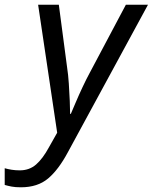

<svg xmlns="http://www.w3.org/2000/svg" viewBox="-114 -556 649 816"><path d="M-25 240Q-49 240 -64.5 237Q-80 234 -94 230V159Q-80 163 -64 165.5Q-48 168 -30 168Q11 168 39.5 143Q68 118 94 70L129 8L48 -536H136L171 -271Q176 -239 178.5 -200.5Q181 -162 182.5 -127.5Q184 -93 184 -72H187Q194 -88 207.5 -120Q221 -152 237 -186Q253 -220 265 -242L421 -536H515L175 90Q135 165 90.5 202.5Q46 240 -25 240Z"/></svg>

Font: Manna Sans
Style: Italic
Weight: 400
Italic angle: -12°
Designer: Monotype Design Team
Foundry: Monotype Imaging Inc.
Version: Version 2.001.1; ttfautohint (v1.8.2)